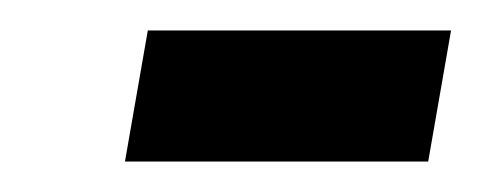

<svg xmlns="http://www.w3.org/2000/svg" viewBox="-20 -720 316 126"><path d="M62 -614 77 -700H276L261 -614Z"/></svg>

Font: Archivo ExtraCondensed ExtraBold
Style: Italic
Weight: 800
Width: 2
Italic angle: -10°
Designer: Hector Gatti
Foundry: Omnibus-Type
Version: Version 2.001